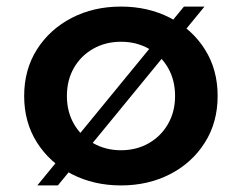

<svg xmlns="http://www.w3.org/2000/svg" viewBox="-20 -548 736 584"><path d="M348 16Q265 16 198.2 -18.5Q131.5 -53 92.5 -114.5Q53.5 -176 53.5 -256Q53.5 -336.5 92.5 -397.8Q131.5 -459 198 -493.5Q264.5 -528 348 -528Q431 -528 497.8 -493.5Q564.5 -459 603.2 -397.8Q642 -336.5 642 -256Q642 -176 603.2 -114.5Q564.5 -53 497.8 -18.5Q431 16 348 16ZM348 -91Q395 -91 432.2 -112.2Q469.5 -133.5 491 -170.8Q512.5 -208 512.5 -256Q512.5 -304.5 491 -341.8Q469.5 -379 432.2 -400Q395 -421 348 -421Q301.5 -421 264 -400Q226.5 -379 205 -341.8Q183.5 -304.5 183.5 -256Q183.5 -208 205 -170.8Q226.5 -133.5 264 -112.2Q301.5 -91 348 -91ZM93.5 16 539.5 -528H602L156 16Z"/></svg>

Font: Spartan Thin SemiBold
Style: Regular
Weight: 600
Version: Version 1.004